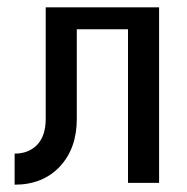

<svg xmlns="http://www.w3.org/2000/svg" viewBox="-20 -500 510 525"><path d="M20 -80Q59 -80 82 -104.5Q105 -129 105 -175V-480H415V0H330V-420H190V-175Q190 -94 143.5 -44.5Q97 5 20 5Z"/></svg>

Font: Glametrix
Style: Bold
Weight: 700
Designer: gluk
Foundry: gluk
Version: Version 0.40